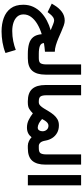

<svg xmlns="http://www.w3.org/2000/svg" viewBox="682 -1408 1062 2467"><g transform="rotate(90 1213.5 -174.0)"><path d="M40.5 58.6Q40.5 -11.7 66.9 -68.8Q93.3 -126 139.2 -169.7Q185.1 -213.4 244.1 -244.6Q303.2 -275.9 368.2 -293.9Q322.3 -313.5 290 -325.7Q257.8 -337.9 244.6 -337.9Q217.8 -337.9 196.3 -321.3Q174.8 -304.7 161.1 -286.6L135.3 -254.4L25.9 -307.6L47.9 -343.3Q82 -399.9 131.1 -437Q180.2 -474.1 245.1 -474.1Q272 -474.1 308.3 -461.4Q344.7 -448.7 386.5 -429.9Q428.2 -411.1 472.7 -392.3Q517.1 -373.5 561 -360.4Q605 -347.2 644.5 -346.7L644 -220.2Q619.6 -218.3 586.7 -214.6Q553.7 -210.9 532.7 -207Q534.7 -168.9 570.6 -155Q606.4 -141.1 670.9 -141.1H710.4V0H672.4Q597.2 0 542.5 -15.4Q487.8 -30.8 456.3 -69.6Q424.8 -108.4 418.9 -178.7Q345.7 -156.2 288.1 -121.8Q230.5 -87.4 197.5 -42.7Q164.6 2 164.6 55.7Q164.6 103 192.6 135.3Q220.7 167.5 268.8 183.8Q316.9 200.2 377.4 200.2Q446.3 200.2 508.8 187.3Q571.3 174.3 621.1 154.8L660.6 287.1Q594.7 313.5 523.4 325.4Q452.1 337.4 382.8 337.4Q288.1 337.4 210.4 309.3Q132.8 281.2 86.7 219.7Q40.5 158.2 40.5 58.6Z M690.9 -141.1H728Q778.8 -141.1 793 -165Q807.1 -189 807.1 -237.8V-684.6H938.5V-226.1Q938.5 -114.3 888.9 -57.1Q839.4 0 727.5 0H690.9Z M1071.8 -684.6H1203.6V-238.3Q1203.6 -186.5 1218.8 -163.8Q1233.9 -141.1 1281.2 -141.1H1293.5V0H1281.2Q1171.9 0 1121.8 -56.6Q1071.8 -113.3 1071.8 -226.6Z M1295.4 0H1273.9L1274.4 -141.1H1293Q1316.9 -141.1 1336.2 -159.7Q1355.5 -178.2 1373.3 -207.8Q1391.1 -237.3 1410.9 -270.3Q1430.7 -303.2 1455.3 -332.8Q1480 -362.3 1512.7 -380.9Q1545.4 -399.4 1589.4 -399.4Q1644.5 -399.4 1685.8 -376.5Q1727.1 -353.5 1752.4 -314.5Q1777.8 -275.4 1786.1 -227.1Q1794.4 -178.2 1813.5 -159.7Q1832.5 -141.1 1854 -141.1H1866.7V0H1853.5Q1822.3 0 1792 -14.4Q1761.7 -28.8 1743.2 -48.3Q1718.8 -17.6 1689 -3.2Q1659.2 11.2 1617.2 11.2Q1566.4 11.2 1522.2 -10.5Q1478 -32.2 1436 -64.5Q1409.2 -37.6 1380.1 -18.8Q1351.1 0 1295.4 0ZM1593.8 -265.1Q1573.7 -265.1 1557.6 -251.7Q1541.5 -238.3 1529.3 -219.2Q1517.1 -200.2 1508.8 -183.1Q1523.9 -169.4 1537.6 -159.7Q1551.3 -149.9 1563.5 -143.1Q1580.1 -134.8 1593.8 -131.1Q1607.4 -127.4 1617.7 -127.4Q1643.6 -127.4 1654.8 -146.2Q1666 -165 1666 -189Q1666 -219.7 1647 -242.4Q1627.9 -265.1 1593.8 -265.1Z M1847.2 -141.1H1884.3Q1935.1 -141.1 1949.2 -165Q1963.4 -189 1963.4 -237.8V-684.6H2094.7V-226.1Q2094.7 -114.3 2045.2 -57.1Q1995.6 0 1883.8 0H1847.2Z M2360.4 -684.6V-0.5H2228.5V-684.6Z"/></g></svg>

Font: Vazirmatn UI FD ExtraBold
Style: Regular
Weight: 800
Designer: Saber Rastikerdar
Foundry: Saber Rastikerdar
Version: Version 33.003